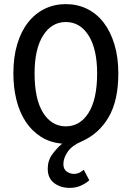

<svg xmlns="http://www.w3.org/2000/svg" viewBox="-20 -687 640 933"><path d="M319 226Q274 226 243 202.5Q212 179 212 133Q212 93 234 63Q256 33 282 11Q224 6 179.5 -22Q135 -50 105 -95.5Q75 -141 60 -201Q45 -261 45 -330Q45 -409 63.5 -471.5Q82 -534 116 -577.5Q150 -621 197 -644Q244 -667 300 -667Q356 -667 403 -644Q450 -621 483.5 -577.5Q517 -534 536 -471.5Q555 -409 555 -330Q555 -198 507.5 -117Q460 -36 375 1Q330 20 309 50.5Q288 81 288 110Q288 135 304 146.5Q320 158 340 158Q354 158 366 152Q378 146 387 138L414 189Q396 205 372 215.5Q348 226 319 226ZM300 -73Q369 -73 410.5 -139Q452 -205 452 -330Q452 -449 410.5 -514.5Q369 -580 300 -580Q231 -580 189.5 -514.5Q148 -449 148 -330Q148 -205 189.5 -139Q231 -73 300 -73Z"/></svg>

Font: Source Code Pro Medium
Style: Regular
Weight: 500
Monospace: yes
Designer: Paul D. Hunt, Teo Tuominen
Foundry: Adobe Systems Incorporated
Version: Version 2.030;PS 1.000;hotconv 16.6.51;makeotf.lib2.5.65220